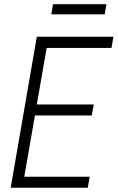

<svg xmlns="http://www.w3.org/2000/svg" viewBox="-20 -884 554 904"><path d="M412.1 -340.3H144.5L94.2 -51.8H402.3L393.1 0H30.3L153.3 -710.9H514.2L504.9 -658.2H199.7L153.3 -392.1H421.4ZM473.1 -816.4H221.7L229.5 -864.3H481Z"/></svg>

Font: MAUL Condensed Light Italic
Style: Light Italic
Weight: 300
Italic angle: -12°
Designer: MAUL
Version: Version 1.0; 2020; ttfautohint (v1.8.3)